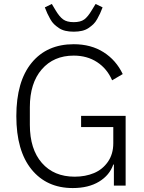

<svg xmlns="http://www.w3.org/2000/svg" viewBox="-20 -932 725 964"><path d="M205.1 -895 240.2 -912.1 258.8 -880.9Q278.3 -848.1 297.1 -834.5Q315.9 -820.8 350.1 -820.8Q384.3 -820.8 402.8 -834.2Q421.4 -847.7 440.9 -880.9L460 -912.1L495.1 -895Q487.8 -876 482.4 -864.3Q477.1 -852.5 468 -836.4Q459 -820.3 448.7 -810.5Q438.5 -800.8 424.6 -791.3Q410.6 -781.7 391.8 -777.3Q373 -772.9 350.1 -772.9Q327.1 -772.9 308.3 -777.3Q289.6 -781.7 275.6 -791.3Q261.7 -800.8 251.5 -810.5Q241.2 -820.3 232.2 -836.4Q223.1 -852.5 217.8 -864.3Q212.4 -876 205.1 -895ZM345.2 12.2Q214.4 12.2 138.2 -81.5Q62 -175.3 62 -349.1Q62 -522.9 138.7 -616.5Q215.3 -710 350.1 -710Q437 -710 500 -669.9Q563 -629.9 596.2 -560.1L543 -528.8Q517.6 -587.4 467.5 -620.1Q417.5 -652.8 350.1 -652.8Q249.5 -652.8 189.7 -583.7Q129.9 -514.6 129.9 -394V-305.2Q129.9 -183.1 190.2 -114Q250.5 -44.9 355 -44.9Q408.7 -44.9 451.9 -63Q495.1 -81.1 522 -119.9Q548.8 -158.7 548.8 -212.9V-293.9H387.2V-350.1H610.8V0H551.8V-106H548.8Q530.3 -52.2 477.3 -20Q424.3 12.2 345.2 12.2Z"/></svg>

Font: Anuphan Light
Style: Regular
Weight: 300
Designer: Mike Abbink, Paul van der Laan, Pieter van Rosmalen, Mint Tantisuwanna
Foundry: Bold Monday; Cadson Demak
Version: Version 3.002;hotconv 1.0.109;makeotfexe 2.5.65596